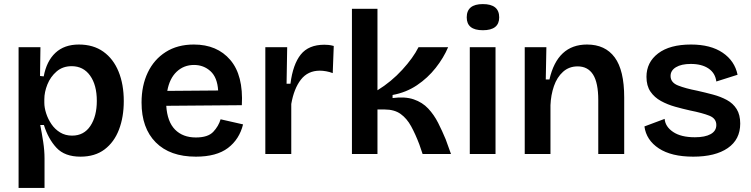

<svg xmlns="http://www.w3.org/2000/svg" viewBox="-20 -754 3679 940"><path d="M71 166V-523H178L176 -382L194 -380Q208 -455 251.5 -495.5Q295 -536 366 -536Q437 -536 486 -501Q535 -466 560.5 -403.5Q586 -341 586 -259Q586 -181 562.5 -119.5Q539 -58 492 -22.5Q445 13 374 13Q297 13 256.5 -30.5Q216 -74 195 -142H177Q185 -102 191.5 -59.5Q198 -17 198 21V166ZM333 -90Q391 -90 422.5 -137.5Q454 -185 454 -260Q454 -338 421 -384Q388 -430 331 -430Q287 -430 257 -404Q227 -378 212 -340.5Q197 -303 197 -268V-251Q197 -227 206 -199Q215 -171 232 -146Q249 -121 274.5 -105.5Q300 -90 333 -90Z M939 13Q812 13 742.5 -57Q673 -127 673 -252Q673 -335 703.5 -399Q734 -463 791.5 -499.5Q849 -536 929 -536Q1043 -536 1107.5 -460.5Q1172 -385 1164 -239L794 -236Q799 -158 837 -119.5Q875 -81 939 -81Q998 -81 1024 -108.5Q1050 -136 1060 -170L1170 -145Q1152 -72 1096 -29.5Q1040 13 939 13ZM930 -436Q880 -436 845 -403Q810 -370 799 -309L1048 -311Q1044 -375 1010.5 -405.5Q977 -436 930 -436Z M1279 0V-523H1386L1383 -344H1402Q1414 -439 1452.5 -487Q1491 -535 1568 -535Q1578 -535 1588.5 -534Q1599 -533 1614 -529L1609 -396Q1594 -402 1577 -405Q1560 -408 1546 -408Q1487 -408 1453 -364Q1419 -320 1406 -245V0Z M1703 0V-711H1828V-312Q1896 -354 1949.5 -412.5Q2003 -471 2029 -523H2174Q2152 -471 2113 -421.5Q2074 -372 2021 -336.5Q1968 -301 1902 -289V-274Q1963 -282 2005.5 -267.5Q2048 -253 2076.5 -222.5Q2105 -192 2125 -152.5Q2145 -113 2162 -72L2188 0H2049L2033 -47Q2014 -97 1993 -135.5Q1972 -174 1941.5 -196Q1911 -218 1863 -218H1828V0Z M2280 0V-523H2406V0ZM2344 -606Q2265 -606 2265 -669Q2265 -734 2344 -734Q2424 -734 2424 -669Q2424 -606 2344 -606Z M2549 0V-523H2655L2652 -365H2670Q2709 -536 2854 -536Q2943 -536 2989.5 -473Q3036 -410 3036 -277V0H2909V-264Q2909 -349 2883.5 -389Q2858 -429 2808 -429Q2766 -429 2736.5 -402.5Q2707 -376 2692 -332.5Q2677 -289 2675 -239V0Z M3374 13Q3267 13 3205.5 -27.5Q3144 -68 3135 -135L3234 -172Q3237 -134 3275.5 -108Q3314 -82 3382 -82Q3432 -82 3459.5 -97.5Q3487 -113 3487 -142Q3487 -174 3453 -187.5Q3419 -201 3359 -213Q3323 -221 3285.5 -231.5Q3248 -242 3216 -259.5Q3184 -277 3164.5 -305.5Q3145 -334 3145 -378Q3145 -449 3202 -492.5Q3259 -536 3363 -536Q3459 -536 3518 -496Q3577 -456 3591 -388L3487 -355Q3482 -396 3449 -418.5Q3416 -441 3362 -441Q3316 -441 3289.5 -425Q3263 -409 3263 -382Q3263 -350 3299.5 -335.5Q3336 -321 3393 -310Q3433 -301 3470.5 -291Q3508 -281 3538.5 -264.5Q3569 -248 3586.5 -220Q3604 -192 3604 -149Q3604 -71 3543 -29Q3482 13 3374 13Z"/></svg>

Font: Bricolage Grotesque 12pt SemiBold
Style: Regular
Weight: 600
Designer: Mathieu Triay
Foundry: Atelier Triay
Version: Version 1.001; ttfautohint (v1.8.4.7-5d5b);gftools[0.9.33.de